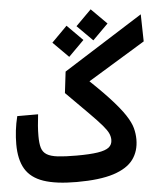

<svg xmlns="http://www.w3.org/2000/svg" viewBox="-53 -792 704 843"><g transform="rotate(-5 299.0 -371.0)"><path d="M251 4.4Q160.2 4.4 105.2 -14.4Q50.3 -33.2 25.6 -74.7Q1 -116.2 1 -183.6Q1 -213.4 4.6 -244.4Q8.3 -275.4 16.1 -306.6H107.9Q104.5 -278.3 102.8 -256.1Q101.1 -233.9 101.1 -211.4Q101.1 -178.7 106.9 -159.2Q112.8 -139.6 129.6 -129.2Q146.5 -118.7 178 -115Q209.5 -111.3 260.3 -111.3Q319.8 -111.3 354.2 -116.7Q388.7 -122.1 403.6 -134Q418.5 -146 418.5 -167Q418.5 -181.2 411.9 -195.8Q405.3 -210.4 386.2 -232.7Q367.2 -254.9 330.3 -292Q293.5 -329.1 233.4 -389.2L244.6 -482.9L595.2 -704.6L597.7 -585L282.7 -393.1L307.1 -466.8Q382.8 -397 427 -349.1Q471.2 -301.3 493.2 -267.8Q515.1 -234.4 521.7 -209.2Q528.3 -184.1 528.3 -159.2Q528.3 -107.9 501.5 -71.3Q474.6 -34.7 413.8 -15.1Q353 4.4 251 4.4ZM266.1 -545.9 197.8 -614.3 266.1 -683.1 334.5 -614.3ZM377.9 -608.9 309.6 -677.2 377.9 -745.6 446.3 -677.2Z"/></g></svg>

Font: Cascadia Code Medium
Style: Regular
Weight: 500
Monospace: yes
Designer: Aaron Bell
Foundry: Saja Typeworks
Version: Version 2407.024